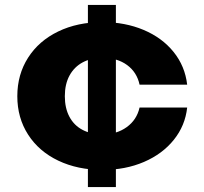

<svg xmlns="http://www.w3.org/2000/svg" viewBox="-20 -677 831 783"><path d="M452.6 -656.8V85.9H338.5V-656.8ZM398.3 15.9Q296.8 15.9 217.6 -21.9Q138.4 -59.7 94.5 -128.2Q50.6 -196.6 50.6 -284.6Q50.6 -372.9 94.5 -441.7Q138.4 -510.5 217.3 -548.6Q296.1 -586.8 398.3 -586.8Q490.1 -586.8 565.6 -555Q641.1 -523.2 687.9 -465.2Q734.6 -407.2 743.3 -331.7H549.2Q538.4 -382.3 498.4 -411.7Q458.4 -441.1 398.3 -441.1Q351.6 -441.1 317.1 -422.6Q282.7 -404.1 263.5 -369Q244.4 -333.9 244.4 -284.6Q244.4 -235.9 263.2 -200.7Q282 -165.4 316.8 -147.3Q351.6 -129.1 398.3 -129.1Q456.1 -129.1 496.9 -158.7Q537.8 -188.2 549.2 -238.5H743.3Q735.3 -164.7 689 -107Q642.7 -49.2 567.1 -16.6Q491.4 15.9 398.3 15.9Z"/></svg>

Font: Unbounded Variable
Style: Regular
Weight: 400
Designer: Luke Prowse, Jean-Baptiste Morizot, Fátima Lázaro, Florian Runge
Foundry: NaN
Version: Version 1.600;FEAKit 1.0